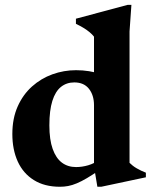

<svg xmlns="http://www.w3.org/2000/svg" viewBox="-20 -736 612 770"><path d="M357 -314Q357 -354 336.8 -379.8Q316.5 -405.5 278 -405.5Q247 -405.5 224.5 -387.5Q202 -369.5 190 -331.5Q178 -293.5 178 -233Q178 -176 191.2 -138.8Q204.5 -101.5 228.2 -83.8Q252 -66 285 -66Q309 -66 333.8 -73.2Q358.5 -80.5 381 -97V-55.5Q351.5 -35 329 -21.8Q306.5 -8.5 288 -0.8Q269.5 7 253.2 10Q237 13 220.5 13Q158.5 13 115.8 -13.8Q73 -40.5 51.2 -88.2Q29.5 -136 29.5 -198.5Q29.5 -261 50.8 -308.8Q72 -356.5 108.2 -389Q144.5 -421.5 190.2 -438Q236 -454.5 285 -454.5Q312 -454.5 337 -450.5Q362 -446.5 388.5 -438.2Q415 -430 445.5 -416L357 -406.5V-589Q349.5 -598.5 339.2 -607Q329 -615.5 315.5 -623.8Q302 -632 284.5 -640.5V-661L492 -716.5H507L499.5 -610V-83Q505 -77.5 512.2 -71.8Q519.5 -66 528.2 -61Q537 -56 546.2 -51.5Q555.5 -47 565 -43.5V-25L386 13H370.5L357 -68Z"/></svg>

Font: Newsreader 24pt
Style: Bold
Weight: 700
Designer: Hugues Gentile
Foundry: Production Type
Version: Version 1.003